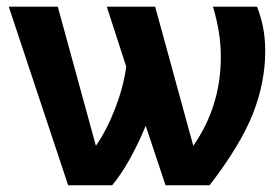

<svg xmlns="http://www.w3.org/2000/svg" viewBox="-20 -548 818 568"><path d="M740.2 -528.3Q764.6 -468.3 764.6 -397.5Q764.6 -302.7 727.5 -210Q690.4 -117.2 600.1 0H469.7L411.1 -175.8Q363.8 -62.5 312 0H181.6L5.9 -528.3H150.9L263.7 -116.7Q295.9 -163.1 320.6 -226.8Q345.2 -290.5 353.5 -350.6L295.9 -528.3H439L551.8 -116.7Q633.3 -233.4 633.3 -380.4Q633.3 -451.7 609.9 -528.3Z"/></svg>

Font: Arial
Style: Bold
Weight: 700
Designer: Steve Matteson
Foundry: Ascender Corporation
Version: Version 2.00.3